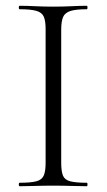

<svg xmlns="http://www.w3.org/2000/svg" viewBox="-20 -645 370 665"><path d="M192 -81Q192 -52 198 -37Q204 -22 223.5 -17Q243 -12 281 -12Q283 -12 283 -6Q283 0 281 0Q257 0 228 -1Q199 -2 164 -2Q131 -2 101.5 -1Q72 0 48 0Q45 0 45 -6Q45 -12 48 -12Q86 -12 105.5 -17Q125 -22 131.5 -37Q138 -52 138 -81V-544Q138 -573 131.5 -587.5Q125 -602 105.5 -607.5Q86 -613 48 -613Q45 -613 45 -619Q45 -625 48 -625Q72 -625 101.5 -623.5Q131 -622 164 -622Q199 -622 228.5 -623.5Q258 -625 281 -625Q283 -625 283 -619Q283 -613 281 -613Q243 -613 224 -607Q205 -601 198.5 -586Q192 -571 192 -542Z"/></svg>

Font: Cormorant Light Light
Style: Regular
Weight: 300
Version: Version 4.000